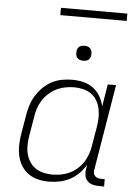

<svg xmlns="http://www.w3.org/2000/svg" viewBox="-60 -940 720 994"><g transform="rotate(5 300.0 -443.0)"><path d="M232 8Q203 8 175.5 1.5Q148 -5 125.5 -21Q103 -37 88.5 -60Q74 -83 68 -110.5Q62 -138 62.5 -167Q63 -196 68 -226L85 -326Q89 -352 97.5 -378Q106 -404 121 -428Q136 -452 156.5 -472Q177 -492 201.5 -505Q226 -518 253.5 -523Q281 -528 307 -528Q337 -528 365.5 -521Q394 -514 416 -497.5Q438 -481 452.5 -456.5Q467 -432 473 -404L492 -520H535L461 -74Q459 -65 460.5 -56.5Q462 -48 467.5 -42Q473 -36 481 -33Q489 -30 498 -30H519V8H491Q474 8 458 3.5Q442 -1 431.5 -12.5Q421 -24 418 -40.5Q415 -57 418 -74L422 -97Q408 -72 387 -51Q366 -30 340 -16.5Q314 -3 286.5 2.5Q259 8 232 8ZM246 -30Q268 -30 290.5 -34Q313 -38 334.5 -48Q356 -58 375 -74.5Q394 -91 406.5 -110.5Q419 -130 427 -152.5Q435 -175 438 -197L455 -297Q459 -321 459.5 -345Q460 -369 455 -391.5Q450 -414 438.5 -433.5Q427 -453 408.5 -466Q390 -479 367 -484.5Q344 -490 320 -490Q298 -490 274.5 -485.5Q251 -481 229.5 -470.5Q208 -460 189.5 -443.5Q171 -427 158 -407Q145 -387 137.5 -364.5Q130 -342 127 -319L110 -219Q106 -195 105.5 -171.5Q105 -148 110.5 -126Q116 -104 128 -85Q140 -66 158.5 -53.5Q177 -41 199.5 -35.5Q222 -30 246 -30ZM355 -631Q345 -631 336.5 -634Q328 -637 322.5 -644Q317 -651 316 -660.5Q315 -670 316 -680Q317 -686 320 -692Q323 -698 329 -702Q335 -706 341.5 -707.5Q348 -709 354 -709Q364 -709 372.5 -706Q381 -703 386.5 -696Q392 -689 393.5 -679.5Q395 -670 393 -660Q392 -654 389 -648Q386 -642 380.5 -638Q375 -634 368 -632.5Q361 -631 355 -631ZM216 -856V-894H561V-856Z"/></g></svg>

Font: Iosevka Extralight Extended
Style: Italic
Weight: 200
Width: 7
Italic angle: -9°
Monospace: yes
Designer: Belleve Invis
Foundry: Belleve Invis
Version: Version 32.5.0; ttfautohint (v1.8.4)